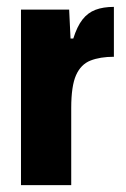

<svg xmlns="http://www.w3.org/2000/svg" viewBox="-20 -538 365 558"><path d="M41 0V-510H181L185 -426H193Q204 -461 219.5 -481Q235 -501 257.5 -509.5Q280 -518 311 -518V-373Q271 -373 243 -362Q215 -351 201 -319.5Q187 -288 187 -224V0Z"/></svg>

Font: Saira Condensed ExtraBold
Style: Regular
Weight: 800
Width: 3
Designer: Hector Gatti with collaboration of the Omnibus-Type team
Foundry: Omnibus-Type
Version: Version 1.101